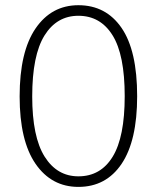

<svg xmlns="http://www.w3.org/2000/svg" viewBox="-20 -714 608 745"><path d="M284.2 -693.8Q391.1 -693.8 451.7 -605.7Q512.2 -517.6 512.2 -340.8Q512.2 -168 451.9 -78.4Q391.6 11.2 284.2 11.2Q179.7 11.2 117.9 -78.4Q56.2 -168 56.2 -339.8Q56.2 -513.2 117.9 -603.5Q179.7 -693.8 284.2 -693.8ZM284.2 -652.8Q200.2 -652.8 152.6 -576.2Q105 -499.5 105 -339.8Q105 -183.1 153.1 -106.4Q201.2 -29.8 284.2 -29.8Q370.6 -29.8 417.2 -106Q463.9 -182.1 463.9 -340.8Q463.9 -501.5 416.7 -577.1Q369.6 -652.8 284.2 -652.8Z"/></svg>

Font: Fira Sans Compressed ExtraLight
Style: Regular
Weight: 250
Width: 1
Designer: Carrois Corporate & Edenspiekermann AG
Foundry: Carrois Corporate GbR & Edenspiekermann AG
Version: Version 4.203;PS 004.203;hotconv 1.0.88;makeotf.lib2.5.64775